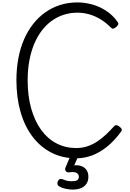

<svg xmlns="http://www.w3.org/2000/svg" viewBox="-20 -1292 1075 1590"><path d="M611 19Q498 19 406.5 -27.5Q315 -74 250 -159.5Q185 -245 150.5 -363.5Q116 -482 116 -627Q116 -724 132 -809Q148 -894 179 -965.5Q210 -1037 254.5 -1093.5Q299 -1150 355.5 -1190Q412 -1230 479 -1251Q546 -1272 621 -1272Q681 -1272 742 -1255.5Q803 -1239 858.5 -1203Q914 -1167 954 -1110Q963 -1098 959 -1089Q955 -1080 943 -1069Q929 -1057 919 -1055Q909 -1053 899 -1063Q860 -1103 815.5 -1130.5Q771 -1158 722 -1172.5Q673 -1187 621 -1187Q562 -1187 508.5 -1170Q455 -1153 409 -1120Q363 -1087 326 -1038.5Q289 -990 263 -927.5Q237 -865 223 -790Q209 -715 209 -627Q209 -497 238.5 -393Q268 -289 321 -216Q374 -143 448 -104.5Q522 -66 611 -66Q659 -66 702 -80Q745 -94 784 -119.5Q823 -145 858 -178Q893 -211 926 -248Q935 -257 946.5 -255Q958 -253 971 -242Q985 -231 988 -222Q991 -213 983 -202Q928 -127 867.5 -78Q807 -29 743 -5Q679 19 611 19ZM580 278Q560 278 527.5 272Q495 266 468 250Q457 243 455.5 231.5Q454 220 459 209Q466 195 475 191Q484 187 497 192Q508 197 527.5 203Q547 209 573 209Q604 209 618.5 201Q633 193 633 171Q633 152 615.5 140.5Q598 129 554 135Q543 136 537 134Q531 132 525 125Q520 118 519.5 111Q519 104 522 97L568 -13H634L583 105L553 89Q598 72 633.5 78Q669 84 690.5 108Q712 132 712 171Q712 205 696.5 229Q681 253 652 265.5Q623 278 580 278Z"/></svg>

Font: Playwrite VN
Style: Regular
Weight: 400
Designer: Veronika Burian, José Scaglione
Foundry: TypeTogether
Version: Version 1.002